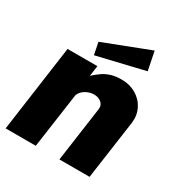

<svg xmlns="http://www.w3.org/2000/svg" viewBox="-174 -887 972 1020"><g transform="rotate(30 312.0 -377.0)"><path d="M77 -530H260L251 -466Q280 -491 298.5 -503.5Q317 -516 344 -524.5Q371 -533 410 -533Q457 -533 496 -510.5Q535 -488 555 -448.5Q575 -409 569 -361L518 0H333L380 -335Q384 -360 366 -375.5Q348 -391 321 -391Q294 -391 269.5 -376.5Q245 -362 236 -338L188 0H3ZM505 -640 215 -571 200 -645 482 -754Z"/></g></svg>

Font: Morrison ExtraBold
Style: Regular
Weight: 800
Designer: Pablo Impallari, Rodrigo Fuenzalida (Modified by Dan O. Williams)
Version: Version 0.03;June 6, 2019;FontCreator 11.5.0.2425 64-bit; tt